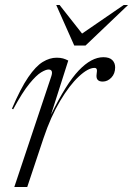

<svg xmlns="http://www.w3.org/2000/svg" viewBox="-20 -752 535 772"><path d="M186.5 -446Q195 -472.5 175 -472.5Q164.5 -472.5 145.2 -461Q126 -449.5 98 -415.2Q70 -381 33 -312.5L28 -315Q63 -397 93.5 -441.5Q124 -486 152 -503Q180 -520 207.5 -520Q223 -520 233.5 -517Q244 -514 254.5 -508.5L185 -290.5Q246 -415.5 296.8 -468.8Q347.5 -522 395.5 -522Q420 -522 431.5 -510.5Q443 -499 443 -481Q443 -456 427.8 -440Q412.5 -424 393 -424Q364 -424 368.5 -454Q371 -469 368.8 -474Q366.5 -479 360 -479Q334 -479 296.8 -444.2Q259.5 -409.5 221.8 -346.2Q184 -283 155 -196.5L89.5 0H37.5ZM495 -732 324 -569H278.5L206 -732H219.5L310 -617L477.5 -732Z"/></svg>

Font: Newsreader 72pt Light
Style: Italic
Weight: 300
Italic angle: -17°
Designer: Hugues Gentile
Foundry: Production Type
Version: Version 1.003; ttfautohint (v1.8.3)